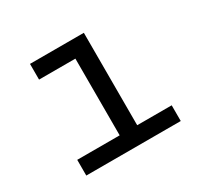

<svg xmlns="http://www.w3.org/2000/svg" viewBox="-118 -657 821 796"><g transform="rotate(-30 293.0 -259.0)"><path d="M82 0H534.2V-75.2H369.1V-517.6H111.3V-442.4H285.2V-75.2H82Z"/></g></svg>

Font: Cascadia Code SemiLight
Style: Regular
Weight: 350
Monospace: yes
Designer: Aaron Bell
Foundry: Saja Typeworks
Version: Version 2404.023